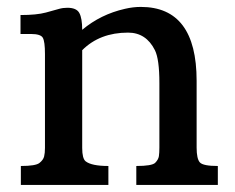

<svg xmlns="http://www.w3.org/2000/svg" viewBox="-20 -524 665 544"><path d="M342.8 -431.6Q262.7 -431.6 212.9 -381.8V-105Q212.9 -74.7 222.7 -66.9Q239.7 -53.7 287.1 -53.7V0H39.1V-53.7Q81.1 -53.7 91.8 -62.3Q102.5 -70.8 105 -80.6Q107.4 -90.3 107.4 -105V-371.1Q107.4 -406.2 101.3 -417Q95.2 -427.7 67.9 -427.7H38.1V-481.4Q84 -481.4 110.1 -488.5Q136.2 -495.6 147.2 -498.8Q158.2 -502 170.9 -502Q196.8 -502 204.8 -487.1Q212.9 -472.2 212.9 -439.5Q265.1 -483.4 334 -499Q356.9 -504.4 378.9 -504.4Q537.1 -504.4 537.1 -294.9V-106Q537.1 -73.7 546.4 -63.7Q555.7 -53.7 597.2 -53.7V0H366.2V-53.7Q410.6 -53.7 419.7 -62.7Q428.7 -71.8 430.2 -81.5Q431.6 -91.3 431.6 -106V-288.6Q431.6 -356.4 418.9 -381.8Q394 -431.6 342.8 -431.6Z"/></svg>

Font: Arbutus Slab
Style: Regular
Weight: 400
Designer: Karolina Lach
Foundry: Karolina Lach
Version: Version 1.001; ttfautohint (v0.92) -l 10 -r 16 -G 200 -x 7 -